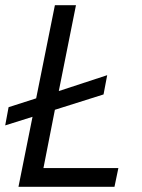

<svg xmlns="http://www.w3.org/2000/svg" viewBox="-28 -718 546 738"><path d="M427 -72H139L183 -296L370 -355L384 -429L198 -368L264 -698H183L111 -340L5 -306L-8 -236L97 -269L43 0H412Z"/></svg>

Font: Braiins Sans
Style: Italic
Weight: 400
Italic angle: -11.31°
Designer: Mike Abbink, Paul van der Laan, Pieter van Rosmalen, Jiri Chlebus, Lubos Buracinsky
Foundry: Bold Monday, Sudetype
Version: Version 1.000;hotconv 1.0.109;makeotfexe 2.5.65596